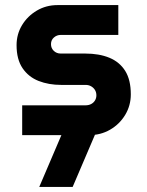

<svg xmlns="http://www.w3.org/2000/svg" viewBox="-20 -530 575 753"><path d="M67 0V-117H316Q328 -117 337.5 -122Q347 -127 352.5 -136Q358 -145 358 -156Q358 -168 352.5 -177Q347 -186 337.5 -191.5Q328 -197 316 -197H220Q171 -197 131.5 -212.5Q92 -228 68.5 -262.5Q45 -297 45 -353Q45 -396 66.5 -431.5Q88 -467 124.5 -488.5Q161 -510 205 -510H444V-393H218Q203 -393 191.5 -383Q180 -373 180 -357Q180 -341 191 -330.5Q202 -320 218 -320H314Q369 -320 409 -303.5Q449 -287 471 -252Q493 -217 493 -160Q493 -116 471 -79.5Q449 -43 412 -21.5Q375 0 329 0ZM134 203 231 -24H362L265 203Z"/></svg>

Font: MuseoModerno Thin SemiBold
Style: Regular
Weight: 600
Version: Version 1.003